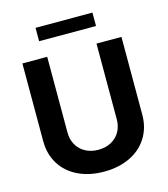

<svg xmlns="http://www.w3.org/2000/svg" viewBox="-128 -984 960 1095"><g transform="rotate(-15 352.0 -437.0)"><path d="M644.5 -707V-248Q644.5 -171.4 607.9 -112.8Q571.3 -54.2 504.9 -22.2Q438.5 9.8 351.6 9.8Q264.6 9.8 198.5 -22.2Q132.3 -54.2 95.9 -112.8Q59.6 -171.4 59.6 -248V-707H206.1V-259.8Q206.1 -219.2 224.1 -187.3Q242.2 -155.3 275.4 -137.2Q308.6 -119.1 351.6 -119.1Q395 -119.1 428.2 -137.2Q461.4 -155.3 479.2 -187.3Q497.1 -219.2 497.1 -259.8V-707ZM520.5 -804.7H184.6V-883.8H520.5Z"/></g></svg>

Font: Pretendard JP
Style: Bold
Weight: 700
Designer: Base glyphs from Inter by Rasmus Andersson; Hangeul glyphs from Noto Sans CJK(Source Han Sans) by Jang Soo-young and Kan
Foundry: Kil Hyung-jin
Version: Version 1.309